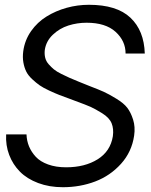

<svg xmlns="http://www.w3.org/2000/svg" viewBox="-20 -780 635 810"><path d="M245.1 9.8Q188 9.8 141.1 -7.8Q94.2 -25.4 64.2 -55.7Q34.2 -85.9 18.8 -126.5Q3.4 -167 5.9 -212.9H91.8Q92.8 -186 102.5 -162.4Q112.3 -138.7 131.1 -118.4Q149.9 -98.1 182.9 -86.2Q215.8 -74.2 258.8 -74.2Q337.9 -74.2 391.8 -107.9Q445.8 -141.6 456.1 -205.1Q460.4 -236.3 450.9 -259.8Q441.4 -283.2 411.6 -301.8Q381.8 -320.3 362.8 -328.9Q343.8 -337.4 298.3 -354Q282.7 -359.9 274.9 -362.8Q246.6 -373 229.7 -379.6Q212.9 -386.2 187.5 -397.9Q162.1 -409.7 147.5 -419.9Q132.8 -430.2 116 -445.8Q99.1 -461.4 90.8 -478Q82.5 -494.6 78.6 -516.6Q74.7 -538.6 78.1 -564Q84.5 -610.8 111.1 -648.7Q137.7 -686.5 176.5 -710.4Q215.3 -734.4 261.2 -747.1Q307.1 -759.8 355 -759.8Q472.7 -759.8 530.3 -705.3Q587.9 -650.9 590.8 -554.2H509.8Q509.8 -607.4 467.5 -645.8Q425.3 -684.1 345.2 -684.1Q305.7 -684.1 268.6 -672.4Q231.4 -660.6 202.9 -633.5Q174.3 -606.4 168.9 -568.8Q167 -551.3 170.7 -536.4Q174.3 -521.5 185.3 -509Q196.3 -496.6 207.5 -487.3Q218.8 -478 239 -468Q259.3 -458 273.4 -451.7Q287.6 -445.3 312 -435.5Q324.2 -430.7 330.1 -428.2Q339.4 -424.3 357.9 -417Q397.5 -401.9 418 -392.6Q438.5 -383.3 470.2 -364Q502 -344.7 516.8 -325.4Q531.7 -306.2 541.5 -275.4Q551.3 -244.6 545.9 -208Q536.1 -139.6 490.7 -89.1Q445.3 -38.6 381.6 -14.4Q317.9 9.8 245.1 9.8Z"/></svg>

Font: Oakes Grotesk
Style: Italic
Weight: 400
Italic angle: -8°
Designer: Samuel Oakes
Foundry: Samuel Oakes
Version: Version 1.000;PS 001.000;hotconv 1.0.88;makeotf.lib2.5.64775